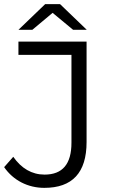

<svg xmlns="http://www.w3.org/2000/svg" viewBox="-25 -901 546 927"><path d="M131 -757 229 -839 328 -757H394L265 -881H193L64 -757ZM189 6C324 6 393 -67 393 -215V-700H64V-636H320V-212C320 -109 277 -58 190 -58C129 -58 78 -88 39 -144L-5 -94C39 -30 110 6 189 6Z"/></svg>

Font: Montserrat Z
Style: Regular
Weight: 400
Designer: Julieta Ulanovsky
Foundry: Julieta Ulanovsky
Version: Version 8.000